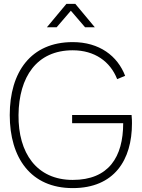

<svg xmlns="http://www.w3.org/2000/svg" viewBox="-20 -950 727 985"><path d="M220.5 -810H270.5L343.5 -895L416.5 -810H466.5L366.5 -930H320.5ZM353 15C566 15 657 -129 657 -317C657 -326 657 -341 655 -360H350V-318H612C612 -145 538 -27 353 -27C168 -27 73 -165 75 -360C77 -555 168 -692 353 -692C466 -692 546 -634 581 -544L622 -561C583 -663 490 -734 353 -734C138 -734 30 -580 30 -360C30 -140 138 15 353 15Z"/></svg>

Font: Hauora ExtraLight
Style: Regular
Weight: 200
Designer: Mikhail Sharanda
Foundry: WCYS & Co.
Version: Version 1.010